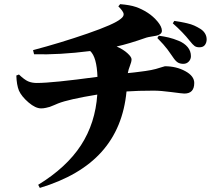

<svg xmlns="http://www.w3.org/2000/svg" viewBox="-20 -837 1040 930"><path d="M553.2 -806.2 562 -816.9Q609.9 -813 638.4 -803.2Q667 -793.5 695.8 -774.9Q722.2 -757.8 743.2 -732.7Q764.2 -707.5 764.2 -688Q764.2 -678.2 755.9 -672.1Q747.6 -666 737.5 -664.1Q727.5 -662.1 712.2 -659.7Q696.8 -657.2 689 -654.8Q603 -624.5 544.9 -611.8Q577.1 -597.7 597.2 -579.3Q617.2 -561 617.2 -549.8Q617.2 -537.6 609.6 -518.8Q602.1 -500 599.1 -482.9Q614.7 -484.4 629.9 -486.1Q645 -487.8 660.9 -490Q676.8 -492.2 685.1 -493.2Q712.9 -497.1 734.6 -502.9Q756.3 -508.8 766.4 -512.5Q776.4 -516.1 778.8 -516.1Q834 -516.1 877.4 -492.4Q920.9 -468.8 920.9 -435.1Q920.9 -383.8 873 -383.8Q863.8 -383.8 811 -390.9Q758.3 -397.9 724.1 -397.9Q647.5 -397.9 592.8 -394Q576.2 -217.8 472.4 -101.8Q368.7 14.2 172.9 73.2L165 58.1Q302.2 -25.9 372.1 -133.3Q441.9 -240.7 451.2 -378.9Q311.5 -356 261.2 -335.9Q257.8 -334.5 242.4 -327.9Q227.1 -321.3 220.9 -319.3Q214.8 -317.4 202.6 -314.7Q190.4 -312 179.2 -312Q151.9 -312 118.4 -340.6Q85 -369.1 71.8 -397.9Q60.5 -425.8 59.1 -471.2L71.8 -476.1Q97.7 -451.2 116 -443.1Q134.3 -435.1 158.2 -435.1Q234.4 -435.1 452.1 -464.8Q448.7 -560.5 417 -589.8Q267.1 -570.8 145 -574.2L140.1 -594.2Q273.4 -629.4 403.3 -674.3Q533.2 -719.2 564 -745.1Q580.6 -757.3 578.9 -770Q577.1 -782.7 553.2 -806.2ZM816.9 -724.1 824.2 -735.8Q840.8 -733.4 853 -731.2Q865.2 -729 885.7 -724.4Q906.2 -719.7 920.9 -713.1Q935.5 -706.5 950.4 -697.3Q965.3 -688 973.1 -674.8Q981 -661.6 981 -646Q981 -630.9 972.7 -619.4Q964.4 -607.9 945.8 -607.9Q931.2 -607.9 922.4 -614.3Q913.6 -620.6 898.9 -639.2Q866.7 -680.2 816.9 -724.1ZM742.2 -652.8 749 -664.1Q774.4 -660.6 797.1 -655.3Q819.8 -649.9 846.4 -638.9Q873 -627.9 888.9 -608.9Q904.8 -589.8 904.8 -564.9Q904.8 -549.8 894.3 -538.8Q883.8 -527.8 868.2 -527.8Q853.5 -527.8 843 -533.4Q832.5 -539.1 821.8 -554.2Q818.8 -558.6 808.3 -573.5Q797.9 -588.4 791.3 -597.4Q784.7 -606.4 771 -622.1Q757.3 -637.7 742.2 -652.8Z"/></svg>

Font: Noto Serif JP Black
Style: Regular
Weight: 900
Designer: Ryoko NISHIZUKA  (kana & ideographs); Frank Grießhammer (Latin, Greek & Cyrillic); Wenlong ZHANG  (bopomofo); Sandoll Co
Foundry: Adobe Systems Incorporated
Version: Version 1.001;PS 1.001;hotconv 16.6.54;makeotf.lib2.5.65590